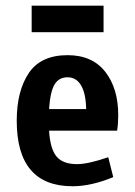

<svg xmlns="http://www.w3.org/2000/svg" viewBox="-20 -645 478 678"><path d="M397.5 -238.3Q397.5 -208 393.6 -183.6H153.3Q157.2 -119.1 179.7 -92.3Q202.1 -65.4 252 -65.4Q291 -65.4 362.3 -89.8L379.9 -19.5Q301.8 12.7 236.3 12.7Q39.1 12.7 39.1 -218.8Q39.1 -323.2 81.5 -386.7Q124 -450.2 218.8 -450.2Q305.7 -450.2 351.6 -391.6Q397.5 -333 397.5 -238.3ZM153.3 -259.8H284.2Q283.2 -315.4 266.1 -343.8Q249 -372.1 218.8 -372.1Q187.5 -372.1 172.4 -346.2Q157.2 -320.3 153.3 -259.8ZM91.8 -531.2V-625H345.7V-531.2Z"/></svg>

Font: Sudo
Style: Bold
Weight: 700
Monospace: yes
Designer: Jens Kutilek
Foundry: Jens Kutilek
Version: Version 0.040